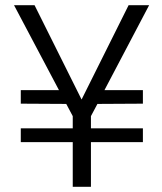

<svg xmlns="http://www.w3.org/2000/svg" viewBox="-20 -719 625 739"><path d="M382 -372H530V-320L355 -319L330 -272V-225H530V-172H330V0H260V-172H60V-225H260V-272L235 -319L60 -320V-372H207L34 -699H113L294 -336L475 -699H554Z"/></svg>

Font: Fz Poppins Light
Style: Regular
Weight: 300
Designer: Ninad Kale (Devanagari), Jonny Pinhorn (Latin)
Foundry: Indian Type Foundry
Version: Vit hóa bi Vntype.Com & FontZin.Com